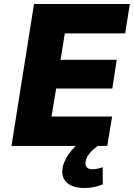

<svg xmlns="http://www.w3.org/2000/svg" viewBox="-20 -725 665 954"><path d="M37 0 149 -705H625L602 -559H302L281 -428H560L538 -285H259L236 -146H537L513 0ZM400 209Q339 209 310.5 181Q282 153 292 104Q302 62 336.5 21Q371 -20 422 -47L466 0Q452 10 439.5 21.5Q427 33 418 46.5Q409 60 406 75Q402 96 411 106Q420 116 439 116Q451 116 463 113.5Q475 111 490 106L491 191Q468 200 447 204.5Q426 209 400 209Z"/></svg>

Font: Nunito Sans 7pt SemiCondensed Black
Style: Italic
Weight: 900
Width: 4
Italic angle: -9°
Designer: Vernon Adams
Foundry: Vernon Adams
Version: Version 3.101;gftools[0.9.27]